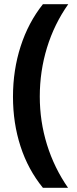

<svg xmlns="http://www.w3.org/2000/svg" viewBox="-20 -739 369 917"><path d="M42 -277Q42 -404 78.5 -517.5Q115 -631 185 -719H306Q239 -624 204.5 -511.5Q170 -399 170 -278Q170 -159 204.5 -48Q239 63 305 158H185Q114 71 78 -40Q42 -151 42 -277Z"/></svg>

Font: Noto Sans Armenian SemiCondensed
Style: Bold
Weight: 700
Width: 4
Designer: Monotype Design Team
Foundry: Monotype Imaging Inc.
Version: Version 2.008; ttfautohint (v1.8.4.7-5d5b)